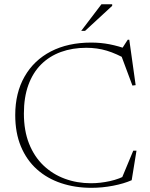

<svg xmlns="http://www.w3.org/2000/svg" viewBox="-20 -890 719 920"><path d="M416.5 -12Q460 -12 506.8 -22.2Q553.5 -32.5 590.5 -54L556.5 -19L618.5 -168H634L611 -26.5Q573.5 -10 521.8 0Q470 10 418 10Q339.5 10 272.5 -12.5Q205.5 -35 156.5 -79Q107.5 -123 80.2 -188.2Q53 -253.5 53 -338.5Q53 -445 97.8 -523.2Q142.5 -601.5 224.2 -643.8Q306 -686 417 -686Q462.5 -686 505 -677.8Q547.5 -669.5 593 -653L564.5 -657L592 -699.5H599.5L630 -482L614.5 -480L553 -645L594.5 -601Q537.5 -633.5 491.5 -647.2Q445.5 -661 393.5 -661Q327 -661 272 -641Q217 -621 177.2 -581.5Q137.5 -542 116 -483Q94.5 -424 94.5 -346Q94.5 -264 119.2 -201.8Q144 -139.5 188.2 -97.2Q232.5 -55 290.8 -33.5Q349 -12 416.5 -12ZM369 -742 466 -869.5H517.5V-862L387.5 -742Z"/></svg>

Font: Newsreader 16pt 16pt ExtraLight
Style: Regular
Weight: 250
Version: Version 1.003